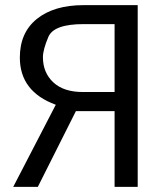

<svg xmlns="http://www.w3.org/2000/svg" viewBox="-20 -731 640 751"><path d="M147.9 -507.3Q147.9 -446.8 188.5 -408.9Q229 -371.1 303.7 -371.1H428.2V-636.7H306.6Q190.4 -636.7 169.2 -586.7Q147.9 -536.6 147.9 -507.3ZM57.6 -505.9Q57.6 -603.5 124.5 -657.2Q191.4 -710.9 306.6 -710.9H518.6V0H428.2V-296.4H276.9L127.9 0H31.7L198.2 -321.3Q57.6 -372.6 57.6 -505.9Z"/></svg>

Font: RobotoMono-Regular
Style: Regular
Weight: 400
Designer: Google
Version: Version 2.000985; 2015; ttfautohint (v1.3)